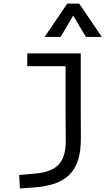

<svg xmlns="http://www.w3.org/2000/svg" viewBox="-20 -815 626 1069"><path d="M90.8 234.4 170.9 228.5C352.1 214.8 431.2 138.7 430.2 -45.9L429.7 -187.5V-517.6H131.8V-446.3H345.2V-170.9L346.2 -30.3C346.7 87.9 296.4 140.1 180.7 150.9L86.9 159.2ZM228.5 -609.4H317.4L387.7 -728.5L458 -609.4H546.9L420.9 -794.9H354.5Z"/></svg>

Font: Cascadia Code SemiLight
Style: Regular
Weight: 350
Monospace: yes
Designer: Aaron Bell
Foundry: Saja Typeworks
Version: Version 2404.023